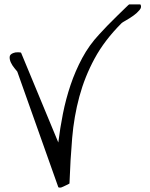

<svg xmlns="http://www.w3.org/2000/svg" viewBox="-20 -851 684 873"><path d="M58.6 -525.4Q55.7 -529.3 45.9 -541Q36.1 -552.7 29.8 -565.9Q23.4 -579.1 23.9 -591.8Q24.4 -604.5 42 -610.4Q48.8 -613.3 62 -613.3Q75.2 -613.3 76.2 -610.4L245.1 -203.1Q252.9 -267.6 266.1 -334Q279.3 -400.4 300.8 -464.4Q322.3 -528.3 354 -587.4Q385.7 -646.5 431.6 -695.3Q445.3 -710.9 467.8 -733.9Q490.2 -756.8 512.2 -778.3Q534.2 -799.8 550.3 -815.4Q566.4 -831.1 567.4 -831.1H618.2Q626 -819.3 614.7 -805.7Q603.5 -792 586.4 -779.8Q569.3 -767.6 552.7 -758.3Q536.1 -749 533.2 -746.1Q455.1 -668 410.2 -585Q365.2 -502 340.8 -411.6Q316.4 -321.3 308.1 -223.1Q299.8 -125 295.9 -16.6L289.1 -12.7Q284.2 -10.7 278.8 -7.8Q273.4 -4.9 268.6 -2.9Q263.7 -1 261.7 0Q258.8 2 252.4 2Q246.1 2 245.1 0Z"/></svg>

Font: Over the Rainbow
Style: Regular
Weight: 400
Designer: Kimberly Geswein
Foundry: Kimberly Geswein
Version: Version 1.002 2010